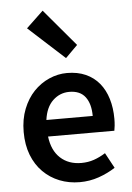

<svg xmlns="http://www.w3.org/2000/svg" viewBox="-56 -846 620 900"><g transform="rotate(-5 253.5 -396.0)"><path d="M283 12Q232 12 188 -5.5Q144 -23 111 -56Q78 -89 59.5 -136.5Q41 -184 41 -245Q41 -305 60 -353Q79 -401 110.5 -434Q142 -467 183 -485Q224 -503 267 -503Q317 -503 355 -486Q393 -469 418.5 -438Q444 -407 457 -364Q470 -321 470 -270Q470 -253 468.5 -238Q467 -223 465 -214H153Q161 -148 199.5 -112.5Q238 -77 298 -77Q330 -77 357.5 -86.5Q385 -96 412 -113L451 -41Q416 -18 373 -3Q330 12 283 12ZM152 -292H370Q370 -349 345.5 -381.5Q321 -414 270 -414Q226 -414 193 -383Q160 -352 152 -292ZM269 -573 99 -728 179 -804 326 -630Z"/></g></svg>

Font: Giro Sans Semibold
Style: Regular
Weight: 600
Designer: Paul D. Hunt
Foundry: Adobe Systems Incorporated
Version: Version 1.000;PS 1.0;hotconv 1.0.88;makeotf.lib2.5.647800